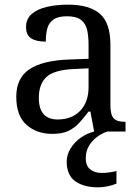

<svg xmlns="http://www.w3.org/2000/svg" viewBox="-20 -566 603 826"><path d="M205 10Q138 10 94 -29Q50 -68 50 -150Q50 -230 106.5 -268Q163 -306 278 -310L361 -313V-373Q361 -409 355 -436.5Q349 -464 329 -480Q309 -496 268 -496Q230 -496 210 -482Q190 -468 183.5 -443.5Q177 -419 177 -387Q135 -387 113.5 -401.5Q92 -416 92 -450Q92 -485 116.5 -506Q141 -527 182 -536.5Q223 -546 272 -546Q364 -546 409.5 -507Q455 -468 455 -373V-114Q455 -72 469 -57Q483 -42 517 -42H520V0H385L369 -86H361Q340 -58 320 -36.5Q300 -15 273.5 -2.5Q247 10 205 10ZM228 -52Q289 -52 325 -89.5Q361 -127 361 -191V-272L297 -269Q212 -265 179.5 -234.5Q147 -204 147 -145Q147 -52 228 -52ZM404 240Q340 240 303.5 213.5Q267 187 267 130Q267 99 284 72Q301 45 328 26Q355 7 385 0H442Q421 6 399.5 21.5Q378 37 363.5 60Q349 83 349 115Q349 148 368.5 163Q388 178 418 178Q432 178 447.5 176Q463 174 481 170V224Q465 231 442.5 235.5Q420 240 404 240Z"/></svg>

Font: Noto Serif Test
Style: Regular
Weight: 400
Version: Version 1.000